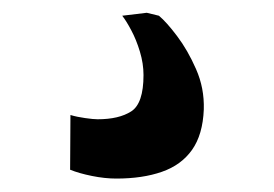

<svg xmlns="http://www.w3.org/2000/svg" viewBox="-20 -26 418 293"><path d="M157.5 246.5Q140 246.5 120.2 242.5Q100.5 238.5 87 233L87.5 149.5Q97.5 152.5 110 154.2Q122.5 156 129 156Q161.5 156 180.2 144Q199 132 199 88.5Q199 71 193.5 52.8Q188 34.5 180.2 20Q172.5 5.5 166.5 -2L204 -6.5L222.5 -2Q234 7.5 250.2 29Q266.5 50.5 279.2 79.5Q292 108.5 291 141Q289.5 179.5 273 202.8Q256.5 226 227 236.2Q197.5 246.5 157.5 246.5Z"/></svg>

Font: Merriweather 48pt
Style: Bold
Weight: 700
Version: Version 2.100